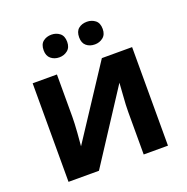

<svg xmlns="http://www.w3.org/2000/svg" viewBox="-132 -872 971 996"><g transform="rotate(-20 353.5 -374.0)"><path d="M213 -544H79V0H247L503 -393Q502 -370 498 -320.5Q494 -271 494 -234V0H628V-544H461L203 -151Q205 -167 209 -222.5Q213 -278 213 -310ZM387 -685Q387 -654 405.5 -638.5Q424 -623 452 -623Q478 -623 497.5 -638.5Q517 -654 517 -685Q517 -718 497.5 -733Q478 -748 452 -748Q424 -748 405.5 -733Q387 -718 387 -685ZM191 -685Q191 -654 210 -638.5Q229 -623 256 -623Q282 -623 301.5 -638.5Q321 -654 321 -685Q321 -718 301.5 -733Q282 -748 256 -748Q229 -748 210 -733Q191 -718 191 -685Z"/></g></svg>

Font: Noto Sans UI
Style: Bold
Weight: 700
Designer: Monotype Design Team
Foundry: Monotype Imaging Inc.
Version: Version 1.901